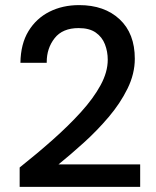

<svg xmlns="http://www.w3.org/2000/svg" viewBox="-20 -732 612 752"><path d="M57 0V-76Q125 -130 187 -185Q249 -240 297.5 -293.5Q346 -347 374 -398.5Q402 -450 402 -498Q402 -530 391 -558.5Q380 -587 355 -604.5Q330 -622 288 -622Q225 -622 194 -582.5Q163 -543 163 -489Q163 -488 163 -486H60Q61 -560 91.5 -610Q122 -660 173.5 -686Q225 -712 290 -712Q389 -712 448.5 -656.5Q508 -601 508 -502Q508 -443 479.5 -385Q451 -327 405.5 -273.5Q360 -220 308 -173Q256 -126 209 -88H529V0Z"/></svg>

Font: Ultramarine Medium
Style: Regular
Weight: 500
Designer: Colophon Foundry, Jonny Pinhorn
Foundry: Colophon Foundry
Version: Version 1.200; ttfautohint (v1.8.3)